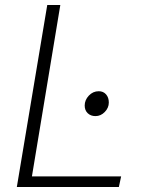

<svg xmlns="http://www.w3.org/2000/svg" viewBox="-20 -744 571 764"><path d="M168 -724H220L107 -42H462L453 0H47ZM317 -324Q317 -346 333.5 -363.5Q350 -381 373 -381Q391 -381 402 -368.5Q413 -356 413 -336Q413 -315 397 -298.5Q381 -282 360 -282Q341 -282 329 -293.5Q317 -305 317 -324Z"/></svg>

Font: Nebula Sans Light
Style: Regular
Weight: 300
Italic angle: -9°
Designer: Paul D. Hunt for Adobe (as Source Sans)
Foundry: Nebula Entertainment & Broadcasting LLC
Version: Version 1.010